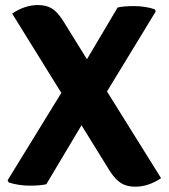

<svg xmlns="http://www.w3.org/2000/svg" viewBox="-20 -712 652 742"><path d="M27 -659.5Q76 -692.5 126.5 -692.5Q158.5 -692.5 180 -679.5Q201.5 -666.5 223 -633L316 -483L434.5 -683Q459 -688.5 498 -688.5Q520 -688.5 541.8 -685Q563.5 -681.5 578 -676L582 -668L393.5 -358.5L602.5 -23.5Q553.5 9.5 502.5 9.5Q470.5 9.5 448.5 -3.8Q426.5 -17 404.5 -51L295 -228L159 0Q134.5 5.5 95 5.5Q73 5.5 51.2 2Q29.5 -1.5 13.5 -7L9.5 -15.5L217 -353Z"/></svg>

Font: Signika Negative SC
Style: Bold
Weight: 700
Designer: Anna Giedryś
Foundry: Anna Giedryś
Version: Version 2.000; ttfautohint (v1.8.3) -l 8 -r 50 -G 200 -x 9 -